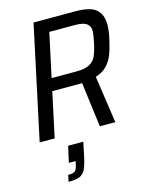

<svg xmlns="http://www.w3.org/2000/svg" viewBox="-138 -773 869 1125"><g transform="rotate(-15 296.5 -210.5)"><path d="M178 -688H433Q522 -688 557.5 -657Q593 -626 593 -565Q593 -525 581 -475Q569 -421 555 -386Q541 -351 515.5 -325Q490 -299 448 -286L490 0H396L361 -271H325H180L122 0H31ZM489 -479Q500 -530 500 -550Q500 -581 479 -596Q458 -611 407 -611H253L196 -346H346Q397 -346 424.5 -360Q452 -374 465 -401Q478 -428 489 -479ZM201 183 206 160H165L187 62H279L260 152Q249 202 237 225Q225 248 202.5 257.5Q180 267 135 267L143 227Q173 227 184 219Q195 211 201 183Z"/></g></svg>

Font: Saira Semi Condensed
Style: Italic
Weight: 400
Width: 4
Italic angle: -12°
Designer: Hector Gatti with collaboration of the Omnibus-Type team
Foundry: Omnibus-Type
Version: Version 1.001; ttfautohint (v1.8)